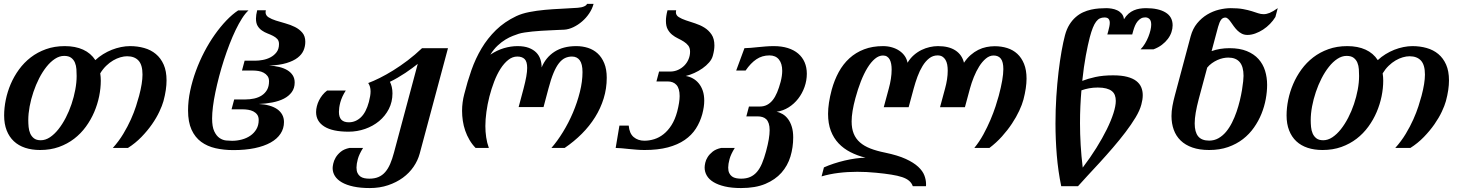

<svg xmlns="http://www.w3.org/2000/svg" viewBox="-20 -769 7645 998"><path d="M188.5 10.7Q145.5 10.7 110.8 -0.7Q76.2 -12.2 52 -34.9Q27.8 -57.6 14.6 -91.3Q1.5 -125 1.5 -168.9Q1.5 -208 10 -250Q18.6 -292 35.6 -332Q52.7 -372.1 78.9 -408Q105 -443.8 139.9 -470.7Q174.8 -497.6 219 -513.4Q263.2 -529.3 316.9 -529.3Q371.6 -529.3 411.9 -511Q452.1 -492.7 475.6 -456.5Q493.7 -473.6 515.9 -487.3Q538.1 -501 561.5 -510.3Q585 -519.5 609.1 -524.4Q633.3 -529.3 655.8 -529.3Q694.8 -529.3 729.5 -519.5Q764.2 -509.8 790 -488.3Q815.9 -466.8 830.8 -433.1Q845.7 -399.4 845.7 -351.1Q845.7 -327.6 841.8 -300.8Q837.9 -273.9 829.6 -243.2Q823.2 -220.2 808.3 -188.5Q793.5 -156.7 770 -123Q746.6 -89.4 715.1 -56.9Q683.6 -24.4 645 0H566.4Q597.7 -34.7 620.8 -73.2Q644 -111.8 660.4 -148.4Q676.8 -185.1 687 -217Q697.3 -249 703.1 -271Q720.7 -337.4 720.7 -381.3Q720.7 -431.6 700 -454.1Q679.2 -476.6 640.6 -476.6Q624.5 -476.6 605.7 -471.2Q586.9 -465.8 568.1 -454.8Q549.3 -443.8 532 -427Q514.6 -410.2 501 -387.7Q503.9 -369.1 503.9 -349.6Q503.9 -310.5 495.4 -268.6Q486.8 -226.6 469.7 -186.5Q452.6 -146.5 426.5 -110.6Q400.4 -74.7 365.5 -47.9Q330.6 -21 286.4 -5.1Q242.2 10.7 188.5 10.7ZM378.4 -374Q378.4 -390.6 377.2 -409.2Q376 -427.7 369.6 -443.1Q363.3 -458.5 350.1 -468.5Q336.9 -478.5 313.5 -478.5Q289.1 -478.5 265.6 -463.1Q242.2 -447.8 221.4 -421.6Q200.7 -395.5 183.3 -361.6Q166 -327.6 153.6 -290.5Q141.1 -253.4 134 -215.6Q127 -177.7 127 -144.5Q127 -127.4 128.7 -109.1Q130.4 -90.8 137 -75.4Q143.6 -60.1 156.5 -50Q169.4 -40 191.9 -40Q216.3 -40 239.5 -55.4Q262.7 -70.8 283.4 -96.9Q304.2 -123 321.8 -157Q339.4 -190.9 351.8 -228Q364.3 -265.1 371.3 -302.7Q378.4 -340.3 378.4 -374Z M1183.6 -200.7 1197.3 -252H1253.9Q1278.3 -252 1300.8 -256.8Q1323.2 -261.7 1340.6 -272.9Q1357.9 -284.2 1368.2 -302.2Q1378.4 -320.3 1378.4 -346.7Q1378.4 -363.3 1370.4 -374Q1362.3 -384.8 1350.3 -391.1Q1338.4 -397.5 1323.7 -399.9Q1309.1 -402.3 1295.9 -402.3H1237.8L1251.5 -453.6H1308.1Q1325.2 -453.6 1346.4 -457.5Q1367.7 -461.4 1386.2 -471.2Q1404.8 -481 1417.5 -497.6Q1430.2 -514.2 1430.2 -540Q1430.2 -556.6 1421.4 -566.2Q1412.6 -575.7 1399.2 -582.5Q1385.7 -589.4 1370.4 -595.2Q1355 -601.1 1341.6 -610.4Q1328.1 -619.6 1319.3 -634Q1310.5 -648.4 1310.5 -672.4Q1310.5 -690.9 1316.9 -715.8H1361.8Q1360.4 -710.4 1360.4 -705.6Q1360.4 -689 1375.7 -679.2Q1391.1 -669.4 1414.1 -662.1Q1437 -654.8 1463.6 -647.5Q1490.2 -640.1 1513.2 -628.7Q1536.1 -617.2 1551.5 -599.1Q1566.9 -581.1 1566.9 -551.8Q1566.9 -528.3 1557.9 -507.1Q1548.8 -485.8 1527.1 -469Q1505.4 -452.1 1469.2 -441.2Q1433.1 -430.2 1378.9 -428.2Q1406.7 -426.8 1431.2 -420.9Q1455.6 -415 1473.4 -404.3Q1491.2 -393.6 1501.5 -377.7Q1511.7 -361.8 1511.7 -340.3Q1511.7 -311 1496.6 -290.3Q1481.4 -269.5 1455.8 -256.3Q1430.2 -243.2 1396.5 -236.6Q1362.8 -230 1325.2 -228.5Q1355 -227.1 1379.4 -220.2Q1403.8 -213.4 1420.7 -201.7Q1437.5 -189.9 1446.8 -173.1Q1456.1 -156.2 1456.1 -134.8Q1456.1 -101.1 1438.2 -74Q1420.4 -46.9 1386.7 -28.1Q1353 -9.3 1304.2 1Q1255.4 11.2 1193.4 11.2Q1143.6 11.2 1100.6 1.5Q1057.6 -8.3 1025.6 -31.7Q993.7 -55.2 975.6 -95Q957.5 -134.8 957.5 -194.8Q957.5 -244.6 968.5 -296.9Q979.5 -349.1 998.3 -400.4Q1017.1 -451.7 1042.2 -499.8Q1067.4 -547.9 1096.4 -588.9Q1125.5 -629.9 1156.5 -662.4Q1187.5 -694.8 1217.8 -714.8H1271.5Q1254.9 -699.7 1238 -673.3Q1221.2 -647 1204.8 -613Q1188.5 -579.1 1173.1 -539.3Q1157.7 -499.5 1144 -457.3Q1130.4 -415 1119.1 -372.3Q1107.9 -329.6 1099.6 -289.8Q1091.3 -250 1086.9 -215.1Q1082.5 -180.2 1082.5 -153.3Q1082.5 -109.9 1093.8 -86.2Q1105 -62.5 1121.3 -51.5Q1137.7 -40.5 1155.5 -38.8Q1173.3 -37.1 1186.5 -37.1Q1211.9 -37.1 1236.8 -43.7Q1261.7 -50.3 1281.2 -63.7Q1300.8 -77.1 1312.7 -97.4Q1324.7 -117.7 1324.7 -145Q1324.7 -162.6 1316.7 -173.3Q1308.6 -184.1 1296.4 -190.2Q1284.2 -196.3 1269.5 -198.5Q1254.9 -200.7 1241.7 -200.7Z M2161.6 29.3Q2151.9 65.4 2129.6 97.9Q2107.4 130.4 2074 154.8Q2040.5 179.2 1997.3 193.8Q1954.1 208.5 1902.3 208.5Q1854 208.5 1817.6 200.7Q1781.2 192.9 1757.1 179Q1732.9 165 1720.9 146Q1709 127 1709 104.5Q1709 96.7 1712.2 81.5Q1715.3 66.4 1724.6 50.3Q1733.9 34.2 1751 20Q1768.1 5.9 1796.4 0H1867.2Q1846.7 32.7 1839.8 58.3Q1833 84 1833 102.1Q1833 119.1 1838.4 130.4Q1843.8 141.6 1852.8 148.2Q1861.8 154.8 1874 157.2Q1886.2 159.7 1899.9 159.7Q1927.2 159.7 1947.3 151.1Q1967.3 142.6 1982.2 125.5Q1997.1 108.4 2008.1 83Q2019 57.6 2027.8 24.4L2151.4 -437Q2139.6 -427.7 2123 -415.3Q2106.4 -402.8 2087.2 -390.1Q2067.9 -377.4 2047.1 -365.2Q2026.4 -353 2006.8 -343.8Q2012.7 -332.5 2016.4 -317.1Q2020 -301.8 2020 -283.7Q2020 -239.3 2001.2 -202.6Q1982.4 -166 1950.7 -139.6Q1918.9 -113.3 1877.7 -98.9Q1836.4 -84.5 1792 -84.5Q1708.5 -84.5 1665.8 -111.3Q1623 -138.2 1623 -186.5Q1623 -201.2 1627 -216.8Q1630.9 -232.4 1638.2 -247.1Q1645.5 -261.7 1656 -274.9Q1666.5 -288.1 1680.2 -298.3H1777.3Q1767.1 -282.7 1760 -267.1Q1752.9 -251.5 1749 -237.1Q1745.1 -222.7 1743.4 -210Q1741.7 -197.3 1741.7 -187.5Q1741.7 -159.7 1754.6 -146.5Q1767.6 -133.3 1793 -133.3Q1828.1 -133.3 1855.5 -158.9Q1882.8 -184.6 1897.5 -239.3Q1906.2 -272 1906.2 -293.9Q1906.2 -319.8 1894 -337.4Q1920.4 -347.2 1953.9 -363.8Q1987.3 -380.4 2023.9 -403.1Q2060.5 -425.8 2098.9 -454.8Q2137.2 -483.9 2173.8 -518.6H2308.6Z M2795.4 -418.5Q2816.4 -470.2 2861.8 -499.8Q2907.2 -529.3 2975.6 -529.3Q3007.3 -529.3 3035.9 -520.3Q3064.5 -511.2 3086.2 -491.5Q3107.9 -471.7 3120.8 -440.4Q3133.8 -409.2 3133.8 -364.7Q3133.8 -309.1 3117.9 -257.6Q3102.1 -206.1 3073.2 -159.9Q3044.4 -113.8 3004.2 -73.5Q2963.9 -33.2 2915 0H2846.2Q2877 -35.2 2906.2 -82.8Q2935.5 -130.4 2958 -183.3Q2980.5 -236.3 2994.1 -290.8Q3007.8 -345.2 3007.8 -394Q3007.8 -436.5 2993.4 -455.8Q2979 -475.1 2953.1 -475.1Q2933.6 -475.1 2917 -467.3Q2900.4 -459.5 2885.5 -440.7Q2870.6 -421.9 2857.2 -389.9Q2843.8 -357.9 2831.1 -309.6L2805.2 -212.4H2675.8L2701.7 -309.6Q2710.9 -344.7 2715.6 -371.1Q2720.2 -397.5 2720.2 -416Q2720.2 -448.7 2707 -461.9Q2693.8 -475.1 2668.9 -475.1Q2644 -475.1 2622.1 -457.8Q2600.1 -440.4 2581.5 -411.4Q2563 -382.3 2548.6 -344.7Q2534.2 -307.1 2523.9 -267.1Q2513.7 -227.1 2508.3 -187.3Q2502.9 -147.5 2502.9 -113.8Q2502.9 -84.5 2507.1 -55.7Q2511.2 -26.9 2521 0H2452.1Q2433.6 -19 2420.2 -42Q2406.7 -64.9 2398.2 -89.8Q2389.6 -114.7 2385.7 -140.9Q2381.8 -167 2381.8 -192.9Q2381.8 -215.8 2384.8 -237.5Q2387.7 -259.3 2393.1 -279.3Q2409.2 -343.8 2430.4 -404.3Q2451.7 -464.8 2482.9 -517.3Q2514.2 -569.8 2558.1 -612.8Q2602.1 -655.8 2663.6 -685.1Q2692.4 -698.7 2731 -706.3Q2769.5 -713.9 2812.3 -717.8Q2855 -721.7 2898.9 -723.6Q2942.9 -725.6 2982.9 -728.5Q3003.4 -730 3016.4 -735.8Q3029.3 -741.7 3031.2 -749H3065.4Q3058.6 -723.1 3042.7 -699.5Q3026.9 -675.8 3005.6 -657.5Q2984.4 -639.2 2960.2 -627.7Q2936 -616.2 2913.1 -614.7Q2899.4 -614.3 2879.9 -613.3Q2860.4 -612.3 2838.1 -611.3Q2815.9 -610.4 2792.5 -608.9Q2769 -607.4 2747.3 -605.2Q2725.6 -603 2706.8 -600.1Q2688 -597.2 2675.8 -593.3Q2663.6 -589.4 2645.8 -582.5Q2627.9 -575.7 2607.7 -563.5Q2587.4 -551.3 2566.9 -532.2Q2546.4 -513.2 2528.8 -484.9Q2563 -507.8 2599.1 -518.6Q2635.3 -529.3 2670.4 -529.3Q2704.6 -529.3 2728.5 -520.3Q2752.4 -511.2 2767.3 -496.1Q2782.2 -481 2788.8 -460.9Q2795.4 -440.9 2795.4 -418.5Z M3500 -189Q3512.7 -238.3 3512.7 -269.5Q3512.7 -309.1 3496.3 -327.4Q3480 -345.7 3450.2 -345.7H3392.1L3405.8 -397H3462.4Q3485.4 -397 3504.6 -405.8Q3523.9 -414.6 3537.8 -429Q3551.8 -443.4 3559.3 -461.9Q3566.9 -480.5 3566.9 -500Q3566.9 -520 3557.6 -532Q3548.3 -543.9 3534.4 -552.7Q3520.5 -561.5 3504.2 -569.3Q3487.8 -577.1 3473.9 -588.4Q3460 -599.6 3450.7 -616.5Q3441.4 -633.3 3441.4 -660.6Q3441.4 -672.4 3443.4 -686Q3445.3 -699.7 3449.7 -715.8H3494.6Q3493.2 -710 3493.2 -705.6Q3493.2 -689.5 3508.1 -680.2Q3522.9 -670.9 3545.2 -663.3Q3567.4 -655.8 3593.3 -647.5Q3619.1 -639.2 3641.4 -625.5Q3663.6 -611.8 3678.5 -589.8Q3693.4 -567.9 3693.4 -532.7Q3693.4 -508.8 3685.5 -480.5Q3680.7 -461.4 3666 -444.6Q3651.4 -427.7 3631.6 -413.8Q3611.8 -399.9 3589.1 -389.6Q3566.4 -379.4 3544.4 -374Q3564 -371.1 3581.5 -361.3Q3599.1 -351.6 3612.3 -335.4Q3625.5 -319.3 3633.1 -296.9Q3640.6 -274.4 3640.6 -245.6Q3640.6 -214.4 3630.4 -175.8Q3619.1 -134.8 3597.2 -100.6Q3575.2 -66.4 3539.1 -41.5Q3502.9 -16.6 3451.4 -2.9Q3399.9 10.7 3330.6 10.7Q3309.6 10.7 3288.8 9Q3268.1 7.3 3248.5 5.4Q3229 3.4 3211.4 1.7Q3193.8 0 3180.2 0L3199.7 -116.2H3248Q3251.5 -75.2 3273.9 -56.4Q3296.4 -37.6 3329.6 -37.6Q3355.5 -37.6 3381.1 -45.7Q3406.7 -53.7 3429.4 -71.8Q3452.1 -89.8 3470.5 -118.7Q3488.8 -147.5 3500 -189Z M3929.7 -215.3Q3950.7 -215.3 3967 -223.9Q3983.4 -232.4 3996.3 -248.5Q4009.3 -264.6 4019.3 -288.6Q4029.3 -312.5 4037.6 -343.3Q4045.9 -375.5 4045.9 -400.9Q4045.9 -438.5 4028.8 -459.7Q4011.7 -481 3979.5 -481Q3941.4 -481 3911.6 -460.9Q3881.8 -440.9 3855.5 -402.3H3806.6L3849.6 -518.6Q3863.8 -518.6 3881.6 -520.3Q3899.4 -522 3919.2 -523.9Q3939 -525.9 3960 -527.6Q3981 -529.3 4002 -529.3Q4043 -529.3 4075 -519.3Q4106.9 -509.3 4128.9 -490.5Q4150.9 -471.7 4162.4 -445.1Q4173.8 -418.5 4173.8 -385.7Q4173.8 -350.6 4161.9 -316.9Q4149.9 -283.2 4128.9 -256.1Q4107.9 -229 4079.1 -210.9Q4050.3 -192.9 4016.6 -188Q4032.7 -185.1 4048.3 -175.8Q4064 -166.5 4076.2 -150.1Q4088.4 -133.8 4095.7 -110.1Q4103 -86.4 4103 -54.7Q4103 -2.9 4088.6 44.7Q4074.2 92.3 4042 128.7Q4009.8 165 3958.3 186.8Q3906.7 208.5 3832 208.5Q3783.7 208.5 3748 200.2Q3712.4 191.9 3689 177.7Q3665.5 163.6 3654.1 144Q3642.6 124.5 3642.6 101.6Q3642.6 92.3 3645.8 77.4Q3648.9 62.5 3658.4 47.4Q3668 32.2 3684.6 19Q3701.2 5.9 3728.5 0H3799.3Q3778.8 32.7 3772 58.3Q3765.1 84 3765.1 102.1Q3765.1 119.1 3770.5 130.4Q3775.9 141.6 3784.9 148.2Q3793.9 154.8 3806.2 157.2Q3818.4 159.7 3832 159.7Q3859.4 159.7 3879.4 150.9Q3899.4 142.1 3914.6 124.5Q3929.7 106.9 3940.9 80.3Q3952.1 53.7 3961.9 17.6Q3971.7 -18.6 3976.1 -45.4Q3980.5 -72.3 3980.5 -92.3Q3980.5 -113.3 3975.8 -127.2Q3971.2 -141.1 3962.9 -149.2Q3954.6 -157.2 3943.1 -160.6Q3931.6 -164.1 3917.5 -164.1H3859.4L3873 -215.3Z M4995.6 -211.9H4866.2L4892.6 -309.6Q4898.9 -332.5 4902.6 -356.2Q4906.2 -379.9 4906.2 -401.9Q4906.2 -418.5 4903.6 -432.9Q4900.9 -447.3 4894.5 -458Q4888.2 -468.8 4878.2 -474.9Q4868.2 -481 4853.5 -481Q4829.1 -481 4809.8 -465.8Q4790.5 -450.7 4775.4 -426Q4760.3 -401.4 4749 -370.8Q4737.8 -340.3 4729.5 -309.6L4703.1 -211.9H4573.7L4600.1 -309.6Q4606.9 -334 4610.8 -359.4Q4614.7 -384.8 4614.7 -407.7Q4614.7 -423.3 4612.3 -436.5Q4609.9 -449.7 4604.7 -459.5Q4599.6 -469.2 4590.8 -474.9Q4582 -480.5 4569.8 -480.5Q4548.3 -480.5 4527.8 -463.4Q4507.3 -446.3 4489 -416.5Q4470.7 -386.7 4454.8 -346.2Q4439 -305.7 4426.3 -258.8Q4416.5 -222.7 4411.6 -192.6Q4406.7 -162.6 4406.7 -137.7Q4406.7 -101.1 4417.5 -74.5Q4428.2 -47.9 4450 -28.8Q4471.7 -9.8 4504.2 2.9Q4536.6 15.6 4580.6 24.4Q4646.5 38.1 4688 57.1Q4729.5 76.2 4752.9 98.1Q4776.4 120.1 4784.9 143.1Q4793.5 166 4793.5 187.5Q4793.5 190.4 4793.5 193.1Q4793.5 195.8 4793 198.7H4724.6Q4718.8 182.1 4705.3 170.7Q4691.9 159.2 4669.2 151.6Q4646.5 144 4613 138.7Q4579.6 133.3 4533.7 128.9Q4508.8 126.5 4484.4 125.2Q4460 124 4436 124Q4384.8 124 4338.1 129.9Q4291.5 135.7 4250.5 147.9L4262.7 101.1Q4285.6 90.8 4313.7 81.5Q4341.8 72.3 4370.8 65.4Q4399.9 58.6 4428 54.7Q4456.1 50.8 4479 50.8Q4436 40 4400.4 21.7Q4364.7 3.4 4338.9 -23.9Q4313 -51.3 4298.6 -89.1Q4284.2 -127 4284.2 -177.2Q4284.2 -231.4 4303.2 -302.7Q4316.9 -352.5 4339.6 -394.3Q4362.3 -436 4395.3 -466.1Q4428.2 -496.1 4471.7 -512.7Q4515.1 -529.3 4569.8 -529.3Q4594.7 -529.3 4616.5 -522.9Q4638.2 -516.6 4655 -505.1Q4671.9 -493.7 4682.9 -477.8Q4693.8 -461.9 4697.3 -442.9Q4711.4 -466.3 4730.2 -482.7Q4749 -499 4770 -509.3Q4791 -519.5 4813 -524.4Q4835 -529.3 4855.5 -529.3Q4912.1 -529.3 4946.3 -506.8Q4980.5 -484.4 4990.7 -442.9Q5006.8 -466.8 5025.6 -483.2Q5044.4 -499.5 5064.9 -509.8Q5085.4 -520 5107.2 -524.4Q5128.9 -528.8 5150.4 -528.8Q5185.1 -528.8 5215.3 -519.3Q5245.6 -509.8 5267.8 -489.3Q5290 -468.8 5303 -436.8Q5315.9 -404.8 5315.9 -360.4Q5315.9 -313.5 5299.8 -251.5Q5293 -225.6 5277.8 -193.1Q5262.7 -160.6 5240.2 -126.7Q5217.8 -92.8 5188.2 -59.8Q5158.7 -26.9 5123 0H5044.4Q5070.8 -32.2 5091.6 -70.3Q5112.3 -108.4 5128.2 -145.8Q5144 -183.1 5154.8 -216.1Q5165.5 -249 5171.4 -271Q5195.3 -360.4 5195.3 -409.7Q5195.3 -446.8 5182.6 -463.6Q5169.9 -480.5 5144.5 -480.5Q5123.5 -480.5 5104.5 -464.6Q5085.4 -448.7 5069.8 -423.8Q5054.2 -398.9 5042 -368.7Q5029.8 -338.4 5022 -309.6Z M5644.5 -574.7Q5634.8 -537.6 5624 -480Q5613.3 -422.4 5605.5 -348.6Q5633.8 -359.9 5673.6 -368.7Q5713.4 -377.4 5766.1 -377.4Q5809.6 -377.4 5839.1 -369.6Q5868.7 -361.8 5886.5 -347.9Q5904.3 -334 5912.1 -315.2Q5919.9 -296.4 5919.9 -274.4Q5919.9 -262.7 5918 -250.5Q5916 -238.3 5912.6 -225.6Q5904.8 -195.3 5882.6 -158.4Q5860.4 -121.6 5830.1 -81.8Q5799.8 -42 5764.9 -1.5Q5730 39.1 5696 76.2Q5662.1 113.3 5632.3 145Q5602.5 176.8 5583.5 198.7H5496.1Q5480 120.6 5473.1 37.8Q5466.3 -44.9 5466.3 -127Q5466.3 -198.7 5470.7 -267.1Q5475.1 -335.4 5482.2 -395Q5489.3 -454.6 5498 -503.4Q5506.8 -552.2 5515.6 -585.4Q5524.4 -618.2 5538.8 -641.1Q5553.2 -664.1 5571.3 -679.9Q5589.4 -695.8 5609.9 -705.1Q5630.4 -714.4 5651.4 -719Q5672.4 -723.6 5692.6 -725.1Q5712.9 -726.6 5730.5 -726.6Q5743.7 -726.6 5758.8 -724.1Q5773.9 -721.7 5787.4 -715.3Q5800.8 -709 5810.5 -697.8Q5820.3 -686.5 5822.3 -668.9Q5833 -686.5 5845.9 -697.8Q5858.9 -709 5873.8 -715.3Q5888.7 -721.7 5904.5 -724.1Q5920.4 -726.6 5937 -726.6Q6001.5 -726.6 6038.3 -704.3Q6075.2 -682.1 6075.2 -637.2Q6075.2 -620.1 6069.1 -601.8Q6063 -583.5 6050.5 -566.9Q6038.1 -550.3 6019.5 -536.1Q6001 -522 5976.1 -512.7H5908.7Q5921.4 -525.4 5931.6 -542.5Q5941.9 -559.6 5949 -577.4Q5956.1 -595.2 5960 -611.8Q5963.9 -628.4 5963.9 -641.1Q5963.9 -661.6 5954.8 -670.2Q5945.8 -678.7 5933.1 -678.7Q5920.4 -678.7 5910.6 -673.1Q5900.9 -667.5 5893.1 -658Q5885.3 -648.4 5879.9 -636Q5874.5 -623.5 5870.6 -609.4L5865.2 -589.8H5735.8L5741.2 -609.4Q5744.1 -620.6 5746.3 -631.1Q5748.5 -641.6 5748.5 -650.4Q5748.5 -663.1 5742.4 -670.7Q5736.3 -678.2 5720.7 -678.2Q5707.5 -678.2 5697 -673.3Q5686.5 -668.5 5677.5 -656.5Q5668.5 -644.5 5660.4 -624.5Q5652.3 -604.5 5644.5 -574.7ZM5686 -314Q5662.1 -314 5641.1 -310.1Q5620.1 -306.2 5601.1 -299.3Q5597.7 -259.3 5595.7 -216.8Q5593.8 -174.3 5593.8 -128.4Q5593.8 -73.2 5597.2 -15.4Q5600.6 42.5 5607.9 102.1Q5647 50.8 5678.7 0Q5710.4 -50.8 5732.9 -96.4Q5755.4 -142.1 5767.6 -180.4Q5779.8 -218.8 5779.8 -244.6Q5779.8 -261.2 5774.9 -274.2Q5770 -287.1 5758.8 -295.9Q5747.6 -304.7 5729.7 -309.3Q5711.9 -314 5686 -314Z M6371.1 -518.6Q6423.8 -518.6 6460.9 -503.4Q6498 -488.3 6521.5 -462.2Q6544.9 -436 6555.7 -401.4Q6566.4 -366.7 6566.4 -327.6Q6566.4 -292.5 6559.3 -253.9Q6552.2 -215.3 6537.1 -177.7Q6522 -140.1 6498 -106Q6474.1 -71.8 6440.7 -45.9Q6407.2 -20 6363.5 -4.6Q6319.8 10.7 6265.1 10.7Q6214.8 10.7 6178 -2.2Q6141.1 -15.1 6116.9 -38.6Q6092.8 -62 6081.1 -94.5Q6069.3 -127 6069.3 -166Q6069.3 -190.9 6074.2 -217.8Q6079.1 -244.6 6086.9 -273.4L6168.9 -580.1Q6179.7 -620.1 6202.6 -647.9Q6225.6 -675.8 6254.9 -693.4Q6284.2 -710.9 6316.4 -718.8Q6348.6 -726.6 6377.4 -726.6Q6415.5 -726.6 6441.7 -721.7Q6467.8 -716.8 6486.6 -710.9Q6505.4 -705.1 6519.5 -700.2Q6533.7 -695.3 6548.3 -695.3Q6563 -695.3 6579.8 -702.1Q6596.7 -709 6621.6 -726.6L6609.4 -680.7Q6598.1 -662.1 6581.5 -645Q6564.9 -627.9 6545.4 -615.2Q6525.9 -602.5 6504.9 -595Q6483.9 -587.4 6464.4 -587.4Q6447.8 -587.4 6434.8 -594Q6421.9 -600.6 6411.6 -610.8Q6401.4 -621.1 6393.1 -632.6Q6384.8 -644 6377.7 -654.3Q6370.6 -664.6 6363.5 -671.1Q6356.4 -677.7 6349.1 -677.7Q6335.4 -677.7 6326.9 -666Q6318.4 -654.3 6311.5 -629.4L6277.8 -503.4Q6320.8 -518.6 6371.1 -518.6ZM6265.1 -38.1Q6291.5 -38.1 6313.5 -50.5Q6335.4 -63 6352.8 -83.7Q6370.1 -104.5 6383.8 -131.6Q6397.5 -158.7 6407.5 -188Q6417.5 -217.3 6424.6 -246.6Q6431.6 -275.9 6435.8 -301.3Q6439.9 -326.7 6441.9 -345.9Q6443.8 -365.2 6443.8 -374.5Q6443.8 -422.9 6423.8 -446.3Q6403.8 -469.7 6364.7 -469.7Q6351.6 -469.7 6336.9 -466.6Q6322.3 -463.4 6307.6 -456.8Q6293 -450.2 6279.3 -440.4Q6265.6 -430.7 6254.9 -417.5L6210.9 -253.9Q6200.7 -215.3 6195.3 -183.8Q6189.9 -152.3 6189.9 -127.4Q6189.9 -82.5 6208 -60.3Q6226.1 -38.1 6265.1 -38.1Z M6854.5 10.7Q6811.5 10.7 6776.9 -0.7Q6742.2 -12.2 6718 -34.9Q6693.8 -57.6 6680.7 -91.3Q6667.5 -125 6667.5 -168.9Q6667.5 -208 6676 -250Q6684.6 -292 6701.7 -332Q6718.8 -372.1 6744.9 -408Q6771 -443.8 6805.9 -470.7Q6840.8 -497.6 6885 -513.4Q6929.2 -529.3 6982.9 -529.3Q7037.6 -529.3 7077.9 -511Q7118.2 -492.7 7141.6 -456.5Q7159.7 -473.6 7181.9 -487.3Q7204.1 -501 7227.5 -510.3Q7251 -519.5 7275.1 -524.4Q7299.3 -529.3 7321.8 -529.3Q7360.8 -529.3 7395.5 -519.5Q7430.2 -509.8 7456.1 -488.3Q7481.9 -466.8 7496.8 -433.1Q7511.7 -399.4 7511.7 -351.1Q7511.7 -327.6 7507.8 -300.8Q7503.9 -273.9 7495.6 -243.2Q7489.3 -220.2 7474.4 -188.5Q7459.5 -156.7 7436 -123Q7412.6 -89.4 7381.1 -56.9Q7349.6 -24.4 7311 0H7232.4Q7263.7 -34.7 7286.9 -73.2Q7310.1 -111.8 7326.4 -148.4Q7342.8 -185.1 7353 -217Q7363.3 -249 7369.1 -271Q7386.7 -337.4 7386.7 -381.3Q7386.7 -431.6 7366 -454.1Q7345.2 -476.6 7306.6 -476.6Q7290.5 -476.6 7271.7 -471.2Q7252.9 -465.8 7234.1 -454.8Q7215.3 -443.8 7198 -427Q7180.7 -410.2 7167 -387.7Q7169.9 -369.1 7169.9 -349.6Q7169.9 -310.5 7161.4 -268.6Q7152.8 -226.6 7135.7 -186.5Q7118.7 -146.5 7092.5 -110.6Q7066.4 -74.7 7031.5 -47.9Q6996.6 -21 6952.4 -5.1Q6908.2 10.7 6854.5 10.7ZM7044.4 -374Q7044.4 -390.6 7043.2 -409.2Q7042 -427.7 7035.6 -443.1Q7029.3 -458.5 7016.1 -468.5Q7002.9 -478.5 6979.5 -478.5Q6955.1 -478.5 6931.6 -463.1Q6908.2 -447.8 6887.5 -421.6Q6866.7 -395.5 6849.4 -361.6Q6832 -327.6 6819.6 -290.5Q6807.1 -253.4 6800 -215.6Q6793 -177.7 6793 -144.5Q6793 -127.4 6794.7 -109.1Q6796.4 -90.8 6803 -75.4Q6809.6 -60.1 6822.5 -50Q6835.4 -40 6857.9 -40Q6882.3 -40 6905.5 -55.4Q6928.7 -70.8 6949.5 -96.9Q6970.2 -123 6987.8 -157Q7005.4 -190.9 7017.8 -228Q7030.3 -265.1 7037.4 -302.7Q7044.4 -340.3 7044.4 -374Z"/></svg>

Font: Arian AMU Serif
Style: Bold Italic
Weight: 700
Italic angle: -15°
Designer: Ruben Hakobyan (Tarumian)
Foundry: Ruben Hakobyan (Tarumian)
Version: Version 1.002